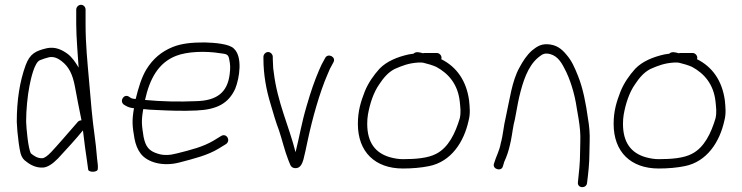

<svg xmlns="http://www.w3.org/2000/svg" viewBox="-20 -701 3097 801"><path d="M320 -199C314 -199 309 -197 305 -193L292 -178C268.2 -150.6 221.9 -96.9 194 -67C178 -50.3 165.7 -41.7 157 -41C136.3 -39.5 120.3 -51.9 109 -61C97.4 -80.4 89.8 -166.7 89 -194C89 -242.4 94.7 -300.5 103 -343C108.7 -371.5 123.3 -440.9 147 -450C160.3 -455.3 172.7 -459.3 184 -462C205.7 -466.7 223.7 -456.2 237 -446C268.3 -421.9 282.5 -390.3 292 -343C301.2 -292.2 310 -248.8 320 -199ZM298 -661V-600C298 -548.3 304.9 -468.1 308 -419C295.3 -440.7 280.1 -463.2 261 -477C239.8 -492.3 211.9 -507.2 176 -500C130 -489 105.3 -478.4 87 -429C62.3 -361.5 50 -282.5 50 -193C50.7 -169.7 53.3 -140.3 58 -105C63.5 -70.7 64.7 -48.6 83 -32C101.4 -16.4 127.7 0.5 161 -2C179 -4 199.3 -16.7 222 -40C252.1 -72.2 301.9 -126.8 326 -157L335 -85C341.8 -40.5 343.7 -22.8 348 7C350.6 18.9 388 18.7 388 4C389.8 -10.6 386.1 -24.7 385 -39.5C379.4 -115.4 369.4 -161.8 362 -245L352 -359C344.8 -441.4 337 -516 337 -600V-661C337 -671.6 328.6 -681 318 -681C307.4 -681 298 -671.6 298 -661Z M585 -284C604.4 -371.4 639.8 -438.7 714.5 -468C761.7 -486.5 837.5 -488.8 898 -479C925.1 -475.7 932.1 -474.7 936 -455C940.9 -430.7 941.7 -419.7 938 -390C928.2 -314.7 884.1 -281 798 -279C725.5 -275.7 652.8 -277.5 585 -284ZM578 -246C592.7 -244 611.7 -242.7 635 -242C690.9 -239.2 740.3 -237.4 799 -240C885.8 -243.6 933.2 -270.1 961 -330C979.5 -375.4 992.9 -463.8 956 -498C937.3 -518.2 875.4 -522.8 834 -524C782.1 -524 737.9 -520.3 699.5 -504.5C653.1 -485.5 618.1 -455.7 591 -412C569.8 -377.3 557.2 -333 546 -288C542.7 -288.7 539.7 -289 537 -289C527.8 -290.3 524.6 -293 519 -297C498 -312 477.1 -280.7 496 -265C507.1 -258 517.4 -251.8 534 -250H539C529.5 -195.9 532.3 -173.8 541 -123C545.7 -97.7 554.3 -76.7 567 -60C594.9 -23.7 658.8 -5.1 728 -23C790.2 -39.5 845.1 -52.6 892 -81L923 -100C943.9 -114.9 925.4 -146.8 903 -134L872 -115C827.6 -88.4 777.2 -75.8 718 -61C688.7 -53 663 -52.3 641 -59C600.9 -70.6 587.5 -89.2 579 -130C571.9 -176.7 568.6 -193 577 -242C577 -242.7 577.3 -244 578 -246Z M1079 -464V-456C1079 -390 1090.8 -326.3 1108 -270C1118.8 -232.2 1131.8 -188.3 1144 -157C1157.2 -117.4 1167.9 -70.9 1183 -33C1190.2 -18.6 1190.2 -1.3 1210.5 0.5C1233 2.5 1241.2 -19.2 1246 -36C1252.3 -61.1 1256.5 -80.6 1263 -112C1282.5 -204 1313.5 -316 1347 -392C1353.7 -408.7 1359.3 -420.7 1364 -428L1371 -441C1383.7 -463.2 1348.8 -480.6 1337 -460L1330 -447C1324.7 -438.3 1318.3 -425.3 1311 -408C1290.2 -358.8 1278.1 -323.1 1259.5 -260C1237.5 -185.4 1230.1 -134.5 1213 -66C1185.9 -174.4 1136.8 -274.6 1122 -400C1120 -411.3 1119 -422.3 1119 -433C1118.3 -443.7 1118 -451.3 1118 -456V-464C1118 -474.3 1108.6 -484 1098.5 -484C1088.4 -484 1079 -474.3 1079 -464Z M1740 -440C1742 -440 1744.3 -439.7 1747 -439C1764.5 -434.6 1784.1 -429.3 1800 -422C1851.1 -394.5 1890.1 -349.4 1898 -278C1900.6 -250.8 1903.7 -232.7 1898 -207C1879.8 -146.5 1851.4 -85.2 1799 -59C1765 -41 1712.8 -37 1661 -37C1644.3 -37 1626.3 -39.7 1607 -45C1545.5 -62.6 1512 -106.9 1512 -184.5C1512 -198.2 1513 -211 1515 -223C1523.3 -269.8 1538.5 -315.4 1562 -349C1579.4 -375.1 1597.8 -398.2 1626 -413C1658.1 -427 1684.3 -437.4 1724 -440ZM1802 -480H1752C1749.3 -480 1746.7 -479.7 1744 -479C1730.3 -482.9 1715.1 -487.1 1705 -477C1698.3 -476.3 1691.7 -475.3 1685 -474C1637.5 -463.5 1592.6 -445 1563 -414C1538.9 -387.2 1516.7 -356 1502 -320C1485.7 -277.7 1473 -239.5 1473 -184C1473 -67.5 1544.4 2 1661 2C1699.4 2 1738.3 -1.4 1770 -8C1861.6 -26.3 1915.4 -107.8 1935 -198C1942.5 -226.9 1940 -250.8 1937 -282C1925.6 -365.5 1883.9 -422.6 1821 -454C1821.7 -456.7 1822 -458.7 1822 -460C1822 -470.6 1812.6 -480 1802 -480Z M2078 -7C2081.5 -20.8 2085 -30.9 2091 -43C2100.5 -66.7 2105.7 -87.2 2111.5 -115C2117.6 -144.2 2119.9 -173.7 2128 -203C2133.2 -227.9 2139.9 -270.2 2146 -296C2161.3 -360.4 2181.3 -423.4 2224 -460C2234.8 -468.1 2244.5 -478.7 2262 -477.5C2299.8 -474.8 2319.5 -446 2334 -417C2357.8 -374.1 2377.7 -309.3 2386 -251C2392.1 -215.5 2396.8 -192.3 2400 -156C2402.6 -127.8 2400 -93.1 2400 -65C2400 -21.9 2395.3 20.1 2391 59C2387.7 85.3 2426 86.8 2429 63C2434 23 2439 -18.4 2439 -64C2439 -78.7 2439.3 -94 2440 -110C2441.3 -143.7 2438.2 -177.4 2433 -206C2424.6 -267.7 2412.4 -332.1 2391.5 -384C2376.7 -420.8 2365.2 -447.7 2343 -473C2323.3 -496.9 2301.5 -515 2263 -516.5C2233.1 -517.6 2216 -503.3 2199 -490C2177.5 -470.8 2161.6 -446.4 2147 -419C2115.9 -363.7 2106 -283.9 2090 -212C2080.8 -175.3 2079 -138 2069 -103C2063.9 -72.3 2049.1 -47.3 2041 -19C2032.3 4.3 2071.3 16.6 2078 -7Z M2807 -440C2809 -440 2811.3 -439.7 2814 -439C2831.5 -434.6 2851.1 -429.3 2867 -422C2918.1 -394.5 2957.1 -349.4 2965 -278C2967.6 -250.8 2970.7 -232.7 2965 -207C2946.8 -146.5 2918.4 -85.2 2866 -59C2832 -41 2779.8 -37 2728 -37C2711.3 -37 2693.3 -39.7 2674 -45C2612.5 -62.6 2579 -106.9 2579 -184.5C2579 -198.2 2580 -211 2582 -223C2590.3 -269.8 2605.5 -315.4 2629 -349C2646.4 -375.1 2664.8 -398.2 2693 -413C2725.1 -427 2751.3 -437.4 2791 -440ZM2869 -480H2819C2816.3 -480 2813.7 -479.7 2811 -479C2797.3 -482.9 2782.1 -487.1 2772 -477C2765.3 -476.3 2758.7 -475.3 2752 -474C2704.5 -463.5 2659.6 -445 2630 -414C2605.9 -387.2 2583.7 -356 2569 -320C2552.7 -277.7 2540 -239.5 2540 -184C2540 -67.5 2611.4 2 2728 2C2766.4 2 2805.3 -1.4 2837 -8C2928.6 -26.3 2982.4 -107.8 3002 -198C3009.5 -226.9 3007 -250.8 3004 -282C2992.6 -365.5 2950.9 -422.6 2888 -454C2888.7 -456.7 2889 -458.7 2889 -460C2889 -470.6 2879.6 -480 2869 -480Z"/></svg>

Font: Just Breathe
Style: Regular
Weight: 400
Foundry: Cannot Into Space Fonts
Version: Version 0.72